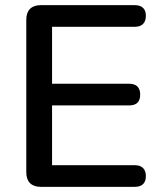

<svg xmlns="http://www.w3.org/2000/svg" viewBox="-20 -725 629 745"><path d="M138 0Q111 0 96.5 -14.5Q82 -29 82 -56V-649Q82 -676 96.5 -690.5Q111 -705 138 -705H503Q524 -705 535 -694.5Q546 -684 546 -664Q546 -643 535 -632Q524 -621 503 -621H182V-400H481Q503 -400 513.5 -389Q524 -378 524 -358Q524 -337 513.5 -326.5Q503 -316 481 -316H182V-84H503Q524 -84 535 -73Q546 -62 546 -42Q546 -21 535 -10.5Q524 0 503 0Z"/></svg>

Font: Nunito ExtraLight SemiBold
Style: Regular
Weight: 600
Version: Version 3.602